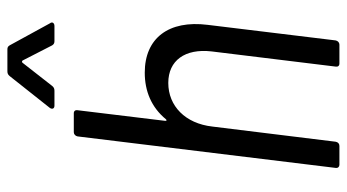

<svg xmlns="http://www.w3.org/2000/svg" viewBox="-224 -690 915 506"><g transform="rotate(-90 233.0 -437.5)"><path d="M326 -835 366 -757C369 -752 373 -751 377 -751H417C425 -751 429 -757 424 -763L366 -869C363 -874 360 -875 355 -875H298C293 -875 289 -874 285 -869L201 -763C197 -757 199 -751 207 -751H246C251 -751 255 -752 259 -757L320 -835C321 -837 325 -837 326 -835ZM294 -513C246 -513 203 -496 171 -457C168 -454 167 -456 167 -459L195 -690C196 -696 193 -700 187 -700H137C132 -700 127 -696 126 -690L43 -10C42 -4 46 0 51 0H101C107 0 111 -4 112 -10L152 -335C160 -406 206 -451 267 -451C326 -451 358 -407 350 -337L310 -10C309 -4 312 0 318 0H368C373 0 378 -4 379 -10L420 -347C433 -450 385 -513 294 -513Z"/></g></svg>

Font: Barlow Semi Condensed
Style: Italic
Weight: 400
Width: 4
Italic angle: -7°
Designer: Jeremy Tribby
Foundry: Tribby Type
Version: Version 1.422;hotconv 1.0.109;makeotfexe 2.5.65596